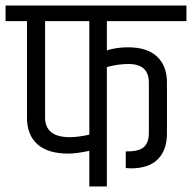

<svg xmlns="http://www.w3.org/2000/svg" viewBox="-44 -670 690 690"><path d="M277 -594H118V-248Q118 -177 207 -177Q235 -177 277 -186ZM491 -373Q491 -440 418 -440Q380 -440 340 -429V0H277V-128Q230 -118 202 -118Q128 -118 90.5 -151.5Q53 -185 53 -247V-594H-24V-650H626V-594H340V-489Q375 -500 416 -500Q485 -500 520.5 -466.5Q556 -433 556 -374V-190Q556 -131 523.5 -98Q491 -65 426 -65L411 -66H408V-126Q455 -125 473 -141.5Q491 -158 491 -192Z"/></svg>

Font: Khand
Style: Regular
Weight: 400
Designer: Devanagari: Sanchit Sawaria, Jyotish Sonowal; Latin: Satya Rajpurohit
Foundry: Indian Type Foundry
Version: Version 1.100;PS 1.0;hotconv 1.0.78;makeotf.lib2.5.61930; tt